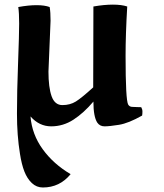

<svg xmlns="http://www.w3.org/2000/svg" viewBox="-20 -540 727 851"><path d="M204.1 -447.8 194.8 -222.7Q194.8 -152.8 208.7 -113.5Q222.7 -74.2 256.6 -74.2Q290.5 -74.2 316.2 -90.1Q341.8 -106 393.1 -152.8Q393.1 -303.2 394 -511.2Q441.4 -519.5 480.2 -519.5Q519 -519.5 543.9 -511.2Q536.6 -386.7 536.6 -293Q536.6 -95.2 548.3 -76.2Q553.7 -67.4 564.2 -66.4Q574.7 -65.4 586.9 -65.4Q599.1 -65.4 606 -64.9Q611.3 -55.7 611.3 -45.4Q611.3 -35.2 609.9 -27.8Q549.8 6.3 507.3 13.2Q464.8 20 443.6 20Q422.4 20 411.1 3.4Q394 -22.9 394 -89.8Q351.1 -39.1 305.4 -9.5Q259.8 20 206.8 20Q153.8 20 115.2 -23.9Q121.6 55.7 169.2 121.3Q216.8 187 293 231.9Q244.6 291 169.9 291Q142.1 291 121.3 271.5Q100.6 252 88.1 220.2Q75.7 188.5 68.4 141.1Q55.2 60.1 55.2 -36.6Q55.2 -133.3 60.1 -260.5Q64.9 -387.7 64.9 -435.3Q64.9 -482.9 61 -508.8Q106.4 -517.1 142.1 -517.1Q177.7 -517.1 200.2 -508.8Q204.1 -485.8 204.1 -447.8Z"/></svg>

Font: Marko One
Style: Regular
Weight: 400
Designer: Zhenya Spizhovyi
Foundry: Cyreal
Version: Version 1.003